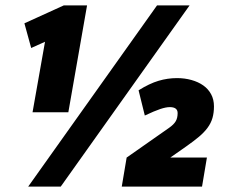

<svg xmlns="http://www.w3.org/2000/svg" viewBox="-20 -688 833 708"><path d="M100 -274 146 -534 95 -511 70 -602 215 -668H301L232 -274ZM84 0 559 -668H679L204 0ZM429 0 447 -107 604 -217Q621 -229 628 -241Q635 -253 635 -271Q635 -293 606 -293Q592 -293 571 -286Q550 -279 514 -262L491 -355Q531 -380 564.5 -390Q598 -400 633 -400Q661 -400 686 -393Q711 -386 729.5 -373Q748 -360 758.5 -340.5Q769 -321 769 -296Q769 -272 763.5 -253Q758 -234 745.5 -217Q733 -200 714 -184Q695 -168 668 -149L608 -107H743L725 0Z"/></svg>

Font: Celebes Black
Style: Italic
Weight: 900
Italic angle: -10°
Designer: Anugrah Pasau
Foundry: Lafontype
Version: Version 1.000; ttfautohint (v1.8.4)